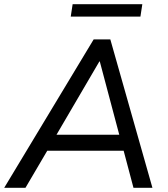

<svg xmlns="http://www.w3.org/2000/svg" viewBox="-44 -892 797 912"><path d="M-24 0 401 -705H480L680 0H590L538 -196L571 -176H148L191 -194L77 0ZM428 -600 215 -236 193 -252H551L527 -235L430 -600ZM292 -813 301 -872H632L623 -813Z"/></svg>

Font: Nunito Sans 12pt ExtraLight 12pt Medium
Style: Italic
Weight: 500
Italic angle: -9°
Version: Version 3.101;gftools[0.9.27]